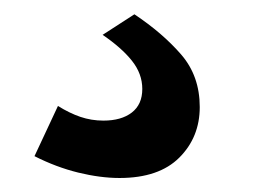

<svg xmlns="http://www.w3.org/2000/svg" viewBox="-20 -49 366 270"><path d="M148.1 201.3Q121.2 201.3 90 193.7Q58.8 186 28.5 170.6L61.5 100Q77.5 110 92.9 115.3Q108.4 120.6 125.4 120.6Q150.6 120.6 165.3 109.3Q180.1 97.9 180.1 76.1Q180.1 54.7 165.5 36.4Q150.9 18.1 124.3 0L169 -28.9Q208.6 -2.5 234.7 27.6Q260.9 57.8 260.9 101.5Q260.9 143.9 232.2 172.6Q203.5 201.3 148.1 201.3Z"/></svg>

Font: Raleway Thin
Style: Regular
Weight: 100
Designer: Matt McInerney, Pablo Impallari, Rodrigo Fuenzalida
Foundry: Matt McInerney, Pablo Impallari, Rodrigo Fuenzalida
Version: Version 4.026